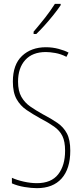

<svg xmlns="http://www.w3.org/2000/svg" viewBox="-20 -970 429 1000"><path d="M346 -185Q346 -91 301 -40.5Q256 10 172 10Q144 10 107.5 4Q71 -2 42 -15V-44Q68 -32 104 -24Q140 -16 172 -16Q247 -16 283 -62Q319 -108 319 -185Q319 -233 305 -261.5Q291 -290 262 -310.5Q233 -331 189 -354Q151 -375 118.5 -397Q86 -419 66.5 -453.5Q47 -488 47 -545Q47 -634 95 -679Q143 -724 219 -724Q253 -724 285 -715.5Q317 -707 337 -696L326 -674Q297 -689 268 -694Q239 -699 219 -699Q149 -699 111.5 -657.5Q74 -616 74 -545Q74 -496 91.5 -465.5Q109 -435 138 -415Q167 -395 201 -376Q247 -352 279 -330Q311 -308 328.5 -275Q346 -242 346 -185ZM296 -943Q280 -919 257.5 -891Q235 -863 212 -837.5Q189 -812 169 -793H155V-805Q189 -845 215 -878Q241 -911 266 -950H296Z"/></svg>

Font: Noto Sans Gujarati ExtraCondensed Thin
Style: Regular
Weight: 100
Width: 2
Designer: Jelle Bosma - Monotype Design Team, Universal Thirst
Foundry: Monotype Imaging Inc.
Version: Version 2.106; ttfautohint (v1.8.4.7-5d5b)